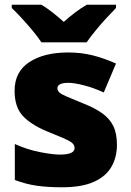

<svg xmlns="http://www.w3.org/2000/svg" viewBox="-20 -786 557 816"><path d="M477 -170Q477 -118 453.5 -77Q430 -36 378.5 -13Q327 10 243 10Q184 10 137.5 3.5Q91 -3 43 -21V-174Q96 -150 150 -139.5Q204 -129 235 -129Q297 -129 297 -157Q297 -169 287 -178Q277 -187 251.5 -198Q226 -209 179 -228Q110 -257 76 -294.5Q42 -332 42 -400Q42 -481 104.5 -522Q167 -563 270 -563Q325 -563 373 -551Q421 -539 473 -516L421 -393Q380 -412 338 -423Q296 -434 271 -434Q224 -434 224 -411Q224 -401 232.5 -393Q241 -385 265 -375Q289 -365 335 -346Q383 -327 414.5 -304.5Q446 -282 461.5 -250.5Q477 -219 477 -170ZM156 -606Q141 -629 118.5 -656Q96 -683 72.5 -708.5Q49 -734 30 -752V-766H156Q182 -750 203.5 -733Q225 -716 251 -693Q277 -716 300 -733.5Q323 -751 349 -766H473V-752Q456 -735 432.5 -709.5Q409 -684 386.5 -656.5Q364 -629 348 -606Z"/></svg>

Font: Noto Sans Meetei Mayek Black
Style: Regular
Weight: 900
Designer: Monotype Design Team and Neelakash Kshetrimayum
Foundry: Monotype Imaging Inc.
Version: Version 2.002; ttfautohint (v1.8.4.7-5d5b)